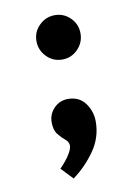

<svg xmlns="http://www.w3.org/2000/svg" viewBox="-70 -479 473 661"><g transform="rotate(-10 167.0 -148.5)"><path d="M167 -431Q199 -431 221.5 -408.5Q244 -386 244 -354Q244 -322 221.5 -299Q199 -276 167 -276Q135 -276 112.5 -299Q90 -322 90 -354Q90 -386 113 -408.5Q136 -431 167 -431ZM162 -139Q201 -139 222 -110.5Q243 -82 243 -46Q243 10 210.5 56Q178 102 134 134L95 93Q103 85 114 72Q125 59 133 44.5Q141 30 141 20Q141 7 129 -2.5Q117 -12 105 -27Q93 -42 93 -69Q93 -98 113 -118.5Q133 -139 162 -139Z"/></g></svg>

Font: Rosario Light
Style: Bold
Weight: 700
Version: Version 1.101; ttfautohint (v1.8.1.43-b0c9)